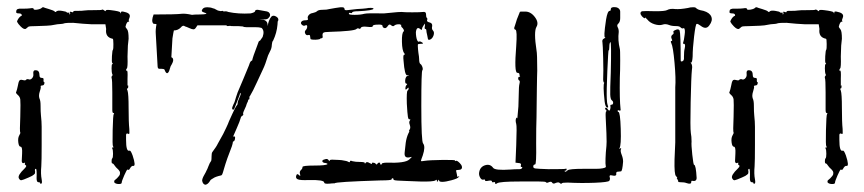

<svg xmlns="http://www.w3.org/2000/svg" viewBox="-20 -752 2385 530"><path d="M99 -732H100Q101 -731 115 -727Q128 -723 130 -721Q134 -717 135 -720Q139 -724 151 -722Q164 -720 164 -718L166 -717Q167 -717 168 -717Q174 -718 171 -714Q172 -712 172 -712Q175 -714 173 -718Q172 -719 173.5 -719.5Q175 -720 177 -719Q182 -717 182 -719Q182 -722 188 -722H187H194Q208 -722 213 -723Q218 -724 241 -724Q260 -724 261 -725Q263 -727 268 -723Q271 -720 272 -722Q271 -724 275 -724.5Q279 -725 286 -724Q310 -721 312 -718Q314 -712 314 -718Q314 -722 324 -719Q343 -715 337 -702Q336 -700 335.5 -697.5Q335 -695 336 -694Q338 -692 334 -692Q331 -692 328 -684Q327 -679 326.5 -678.5Q326 -678 328 -675Q330 -672 331 -671Q335 -666 335 -645L333 -626L332 -596Q333 -565 330 -563Q328 -561 328 -558Q328 -556 330 -557Q333 -559 332 -535V-515Q333 -517 333.5 -516.5Q334 -516 334 -513Q334 -508 332 -508Q329 -508 332 -502Q335 -493 335 -454Q335 -414 337 -396Q338 -382 336 -382Q336 -382 333 -383Q329 -385 328 -380Q328 -377 328 -366Q328 -333 337 -336Q339 -337 341 -334Q343 -331 346 -323Q356 -293 348 -294Q344 -295 340 -289Q337 -283 335 -283Q334 -283 332 -284Q330 -284 323 -268Q316 -252 316 -248Q316 -244 308.5 -244Q301 -244 297 -247Q294 -249 296 -254L303 -260Q310 -267 311 -271Q312 -276 310 -279.5Q308 -283 304 -286.5Q300 -290 298 -293Q293 -301 290 -301Q288 -301 288 -307Q288 -313 290 -315Q292 -317 292 -327.5Q292 -338 290 -342Q288 -345 292 -345Q295 -345 292 -348Q290 -350 291 -392.5Q292 -435 294 -437Q295 -438 295 -439Q295 -440 293 -440Q290 -440 290 -449V-459V-497Q290 -533 288 -537Q287 -540 289 -542Q292 -545 290 -547Q288 -552 288 -563.5Q288 -575 290 -575Q293 -575 290 -578Q288 -580 289 -597Q290 -614 292 -615Q293 -616 293 -630.5Q293 -645 291 -645Q270 -649 273 -672L271 -685H252H233Q210 -686 182 -689Q162 -689 159 -688Q153 -686 150 -686Q141 -686 121 -682Q116 -681 82 -680Q60 -680 58 -678Q55 -675 52 -673Q47 -669 37 -679Q30 -686 27 -692Q27 -694 29.5 -698.5Q32 -703 35.5 -706Q39 -709 40 -708V-711Q39 -715 32 -715Q27 -715 25.5 -716.5Q24 -718 25 -722Q26 -729 39 -728Q57 -728 63 -729Q73 -731 73 -727Q73 -725 77.5 -725Q82 -725 87.5 -726.5Q93 -728 95 -730Q96 -732 99 -732ZM206 -720H217L216 -719Q216 -716 214 -718ZM232 -718 236 -717Q238 -715 236 -715Q234 -715 232 -718ZM79 -558Q89 -558 89 -544Q89 -537 95 -537Q102 -537 100 -531Q100 -525 102 -525Q104 -525 102 -520Q101 -516 95 -516Q92 -515 92 -514Q94 -512 90 -500Q86 -488 89 -480Q92 -474 92 -461Q92 -443 93 -434Q95 -416 95 -402V-352Q95 -307 94 -293Q92 -272 95 -257Q97 -246 94 -245Q91 -244 91 -246Q91 -249 86 -249Q81 -249 81 -260Q82 -286 79 -286Q75 -286 77 -278Q77 -275 76.5 -273.5Q76 -272 73.5 -270Q71 -268 68.5 -266.5Q66 -265 59 -262Q43 -255 39 -254.5Q35 -254 32 -260Q28 -268 48 -287Q55 -294 51 -296Q47 -298 49 -301Q50 -303 48 -303Q48 -303 46 -302Q41 -300 40 -307Q40 -313 41 -328Q42 -347 37 -347Q32 -347 30.5 -359Q29 -371 33 -378Q37 -385 36 -386Q34 -388 36 -430Q37 -470 36 -477.5Q35 -485 29 -490Q22 -496 25 -499Q27 -504 29 -514Q31 -526 33.5 -529.5Q36 -533 43 -531Q51 -529 52 -532Q53 -533 55.5 -533.5Q58 -534 59 -533Q64 -531 68.5 -536Q73 -541 72 -548Q71 -557 76 -558Z M552 -732Q561 -732 568 -729Q571 -729 576.5 -725.5Q582 -722 586 -722Q588 -721 590.5 -721.5Q593 -722 595 -722Q597 -722 597 -720Q604 -722 610 -719Q638 -713 672 -715Q684 -718 684 -721Q685 -727 697 -724L708 -722Q718 -721 722 -718Q730 -710 720 -701Q716 -698 708 -698.5Q700 -699 695 -698Q696 -698 702 -698Q708 -698 711 -696Q719 -693 719 -680Q721 -696 729 -706Q734 -711 742 -706.5Q750 -702 748 -695Q746 -694 746 -684Q744 -661 734 -640Q731 -637 730.5 -629.5Q730 -622 729 -619Q728 -615 724.5 -608.5Q721 -602 720 -599Q712 -573 706 -561Q701 -551 689.5 -525.5Q678 -500 670 -487Q668 -486 668.5 -483Q669 -480 668 -478Q668 -477 666 -477Q664 -477 665 -475Q665 -473 663 -469.5Q661 -466 661 -465Q660 -460 655.5 -451Q651 -442 651 -438Q653 -435 649 -432.5Q645 -430 645 -428Q642 -417 633.5 -398Q625 -379 623 -374Q624 -376 626.5 -375.5Q629 -375 629 -373Q629 -362 623 -361Q623 -360 622 -355Q621 -350 620 -348Q606 -313 598 -285Q597 -283 595.5 -276.5Q594 -270 591 -268Q590 -268 583 -266Q576 -264 572 -262Q571 -261 567 -259Q561 -256 560 -253Q554 -243 547 -242Q540 -243 538 -253Q538 -259 543.5 -268.5Q549 -278 550 -281Q552 -284 555.5 -293.5Q559 -303 563 -308Q564 -311 564 -320Q564 -329 566 -332Q578 -348 581 -355L596 -382Q599 -388 604.5 -399.5Q610 -411 612 -417Q614 -421 621.5 -438Q629 -455 635 -463Q636 -463 636 -467Q636 -472 640.5 -481.5Q645 -491 645 -496Q645 -495 643 -494Q641 -492 642 -491Q640 -485 628 -455Q625 -446 621 -451Q620 -455 624 -463Q628 -471 628 -472Q631 -483 636 -497Q641 -509 651.5 -533.5Q662 -558 667 -571Q667 -572 669.5 -578Q672 -584 676 -585Q678 -595 690 -626Q691 -628 692 -631.5Q693 -635 694 -637Q695 -639 698 -640L705 -650Q711 -667 702 -675Q696 -677 683.5 -677Q671 -677 668 -677Q666 -677 659.5 -677Q653 -677 650 -679Q645 -680 618 -680Q616 -681 613.5 -680.5Q611 -680 608.5 -680Q606 -680 605 -682H592Q582 -682 571 -682Q560 -682 546 -682Q532 -682 525 -682Q524 -681 521 -676Q518 -671 514 -671Q510 -671 502.5 -674.5Q495 -678 491 -679Q485 -684 479 -676Q471 -668 460 -668Q459 -665 456 -646L453 -594Q458 -592 458 -587Q459 -582 451 -569Q450 -567 448 -559.5Q446 -552 442 -550Q438 -549 434 -560Q432 -562 426.5 -562Q421 -562 420 -562Q415 -562 415 -570Q414 -585 412.5 -614.5Q411 -644 410 -658Q409 -670 412 -685Q411 -686 407.5 -686Q404 -686 403 -687Q397 -694 404 -712Q465 -712 482 -714Q492 -715 510 -711Q516 -712 530 -712Q544 -712 550 -714Q549 -716 543.5 -717.5Q538 -719 537 -722Q539 -732 552 -732Z M924 -732Q931 -732 931 -727Q931 -723 939 -724Q940 -724 965 -727Q969 -727 981 -728Q993 -729 997 -730Q1011 -731 1011 -728Q1010 -723 969 -721Q952 -721 952 -717Q952 -715 948 -716Q943 -718 943 -714Q943 -711 959 -711Q975 -711 986 -714Q994 -716 1040 -715Q1043 -715 1061 -717Q1079 -719 1088 -719Q1096 -718 1118 -718Q1140 -718 1148 -719Q1156 -720 1156 -713Q1156 -705 1158 -703Q1161 -700 1159 -697Q1157 -692 1166 -690Q1174 -688 1173 -680Q1171 -672 1175 -668Q1180 -663 1176.5 -653.5Q1173 -644 1165 -642Q1161 -642 1161 -646Q1161 -648 1159 -656Q1157 -664 1157 -667Q1157 -672 1154 -672Q1151 -672 1153 -681V-687Q1152 -686 1150 -683Q1145 -676 1145 -672Q1145 -668 1141 -671Q1130 -681 1128 -663Q1128 -657 1129 -650.5Q1130 -644 1132 -640Q1134 -636 1136 -637Q1139 -639 1145 -635Q1152 -631 1141 -631Q1134 -631 1133.5 -629Q1133 -627 1134 -615Q1134 -612 1135 -606Q1136 -600 1136.5 -596Q1137 -592 1137 -589Q1137 -577 1141 -575Q1143 -574 1145 -569.5Q1147 -565 1147 -562Q1147 -559 1146 -558Q1143 -558 1143 -459Q1143 -361 1148 -356Q1155 -347 1147 -323Q1142 -310 1142 -308Q1142 -306 1152 -308Q1165 -310 1200.5 -310.5Q1236 -311 1236 -309Q1236 -306 1238 -308Q1241 -310 1249 -302Q1254 -297 1255 -292.5Q1256 -288 1253.5 -285.5Q1251 -283 1246 -283Q1242 -283 1240.5 -282.5Q1239 -282 1239 -280.5Q1239 -279 1240 -276Q1242 -268 1242 -265Q1242 -263 1246 -265Q1248 -266 1248 -265.5Q1248 -265 1246 -263Q1243 -259 1226.5 -254.5Q1210 -250 1201 -250Q1192 -250 1192 -254Q1192 -258 1189 -253Q1186 -247 1186 -253Q1186 -258 1182 -254Q1175 -250 1139 -251Q1114 -252 1100 -252.5Q1086 -253 1078 -253.5Q1070 -254 1068 -255Q1066 -256 1066 -257Q1066 -259 1065 -260Q1061 -260 1061 -257Q1061 -254 1031 -254Q904 -250 904 -246Q897 -246 889 -245Q875 -244 875 -248Q875 -256 832 -255Q809 -254 802 -257Q795 -260 798 -268Q800 -274 805 -269Q811 -263 808 -272Q806 -278 811 -283Q815 -286 815 -291Q815 -295 848 -295Q880 -295 884 -299Q884 -301 879 -302Q874 -302 871.5 -304Q869 -306 870 -308.5Q871 -311 876 -312Q884 -315 887 -310Q890 -305 890 -309Q890 -312 903 -311Q906 -311 915.5 -310.5Q925 -310 928 -309Q937 -308 942 -305Q946 -303 946 -306Q946 -310 953 -307Q961 -305 973 -305Q987 -305 987 -302Q987 -298 989 -302Q992 -307 1000 -302Q1007 -298 1007 -300Q1005 -303 1009.5 -303Q1014 -303 1017 -300Q1019 -296 1022 -300Q1023 -303 1027 -303Q1031 -303 1029 -300Q1028 -298 1032 -298Q1035 -298 1034 -301Q1040 -303 1046 -303Q1099 -301 1110 -312Q1118 -319 1116 -319Q1115 -319 1112 -318Q1104 -316 1100 -319Q1096 -322 1097 -331L1100 -358Q1102 -372 1107 -383Q1111 -390 1109.5 -390Q1108 -390 1111 -395Q1114 -399 1111 -408Q1108 -416 1112 -420Q1113 -423 1112 -423Q1110 -422 1108.5 -423Q1107 -424 1106 -429.5Q1105 -435 1104.5 -443Q1104 -451 1103 -466Q1102 -499 1105 -502Q1108 -504 1108 -508Q1108 -513 1103 -506Q1099 -504 1099 -506Q1099 -514 1102 -517Q1106 -521 1102 -521Q1099 -521 1098.5 -526Q1098 -531 1099.5 -536Q1101 -541 1104 -542Q1114 -544 1104 -544Q1097 -544 1094 -584Q1092 -601 1096 -601Q1099 -601 1096 -605Q1090 -612 1089.5 -636.5Q1089 -661 1094 -665Q1097 -667 1092 -674Q1085 -680 1088 -683L1083 -685H1081Q1072 -685 1068 -681Q1065 -678 1060 -682Q1055 -687 1051 -681Q1045 -671 1038 -676Q1036 -677 1036 -680Q1036 -685 1023 -684Q1009 -684 1009 -680Q1009 -676 994 -678Q978 -680 976 -675Q974 -671 971 -673Q967 -675 964 -672Q958 -666 889 -664Q876 -664 872.5 -661.5Q869 -659 871 -649Q869 -647 868 -646Q865 -648 865 -646Q865 -644 858 -643Q851 -642 844 -642.5Q837 -643 837 -645Q837 -646 836.5 -648.5Q836 -651 836 -652Q836 -657 830 -655Q825 -654 822.5 -659.5Q820 -665 824 -669Q828 -673 828 -679Q828 -684 823 -682Q818 -679 813 -684Q809 -688 812 -692Q815 -696 823 -696Q827 -696 829 -697Q831 -698 830 -700Q828 -705 832 -710Q836 -715 843 -716Q852 -718 855 -721Q859 -725 871 -725Q883 -725 889 -727Q890 -727 906 -730Q918 -732 920 -732Z M1680 -732Q1682 -732 1686 -730Q1692 -726 1692 -720V-702Q1692 -692 1687 -687Q1682 -683 1685 -677Q1688 -672 1688 -664Q1685 -641 1691 -617Q1692 -615 1692 -585.5Q1692 -556 1691 -537Q1690 -477 1693 -451Q1694 -448 1692.5 -447Q1691 -446 1689 -447Q1685 -449 1685 -446Q1685 -443 1687 -443Q1692 -443 1693.5 -396.5Q1695 -350 1690 -343Q1689 -342 1689.5 -341.5Q1690 -341 1692 -342Q1694 -344 1694.5 -343Q1695 -342 1694 -340Q1692 -335 1696 -325Q1700 -315 1700 -306Q1698 -279 1694 -279Q1693 -279 1690 -278.5Q1687 -278 1685 -278Q1681 -278 1681 -273Q1682 -269 1679 -267.5Q1676 -266 1668 -268Q1665 -269 1663.5 -267.5Q1662 -266 1663 -263Q1665 -258 1662 -253Q1659 -249 1621.5 -247.5Q1584 -246 1547 -248Q1532 -248 1531 -246Q1529 -243 1525 -247Q1522 -250 1514 -247Q1507 -243 1504 -248Q1502 -252 1495 -249Q1489 -246 1487 -249Q1486 -251 1468 -251H1415Q1359 -251 1352 -246Q1347 -242 1347 -246Q1347 -251 1342 -249Q1338 -248 1338 -251Q1338 -255 1328 -253Q1319 -251 1319 -254Q1319 -258 1314 -256Q1309 -255 1305 -262.5Q1301 -270 1303 -278Q1306 -292 1319.5 -296Q1333 -300 1341 -289Q1346 -281 1389 -284Q1400 -285 1414 -285Q1419 -285 1421 -288Q1423 -291 1420 -291Q1416 -291 1418 -296Q1419 -299 1417 -300.5Q1415 -302 1411 -302L1403 -303L1405 -351Q1407 -404 1405 -410Q1402 -420 1405 -426Q1407 -429 1408 -425V-424L1411 -458Q1411 -472 1412 -493Q1412 -513 1414 -521Q1416 -529 1413 -530Q1410 -532 1410.5 -536.5Q1411 -541 1415 -540H1416Q1414 -542 1414 -546Q1414 -551 1408 -551Q1399 -551 1405 -625Q1408 -668 1403 -670Q1397 -671 1401 -680Q1402 -682 1404.5 -691Q1407 -700 1409 -704L1415 -719L1417 -720Q1419 -720 1422 -720Q1425 -720 1428 -720Q1444 -721 1456 -705.5Q1468 -690 1461 -678Q1453 -665 1461 -613Q1463 -604 1463 -557Q1463 -556 1462.5 -539Q1462 -522 1462 -510Q1462 -501 1461.5 -471Q1461 -441 1461 -428Q1460 -403 1460 -356Q1461 -298 1457 -298Q1452 -298 1452 -292Q1452 -288 1457.5 -287Q1463 -286 1494 -285Q1539 -285 1541 -286Q1544 -288 1544 -284Q1544 -281 1541 -281Q1537 -281 1539 -279Q1541 -276 1547 -282Q1552 -286 1591 -286Q1614 -286 1625.5 -286Q1637 -286 1644 -287.5Q1651 -289 1652 -290.5Q1653 -292 1652 -295Q1651 -298 1651.5 -314.5Q1652 -331 1654 -349Q1655 -355 1654 -384Q1653 -413 1652 -427Q1651 -445 1654 -445Q1656 -445 1653 -448Q1649 -452 1651 -454Q1654 -457 1658 -450Q1662 -444 1664 -449Q1666 -455 1665 -459Q1664 -463 1668 -463Q1672 -463 1672.5 -467.5Q1673 -472 1669 -475Q1665 -478 1664.5 -491Q1664 -504 1666 -552Q1668 -636 1665 -636Q1662 -633 1662 -623Q1662 -613 1660 -613Q1659 -613 1656.5 -556Q1654 -499 1655 -480Q1655 -469 1658 -460Q1660 -455 1657 -455Q1656 -455 1655 -456Q1651 -457 1649 -472Q1644 -519 1648 -523V-524Q1647 -523 1646 -526Q1645 -529 1645 -533Q1646 -553 1645 -591.5Q1644 -630 1643 -635Q1641 -643 1648 -646Q1653 -649 1650 -649Q1648 -649 1648.5 -660Q1649 -671 1653 -698Q1657 -722 1663 -722Q1666 -722 1666 -726Q1666 -734 1680 -732Z M1893 -732Q1899 -732 1900 -731Q1903 -728 1907 -726Q1911 -724 1922 -722Q1939 -717 1943.5 -706Q1948 -695 1938 -682Q1929 -669 1914 -681Q1906 -687 1903 -686Q1900 -685 1896 -651.5Q1892 -618 1892 -596Q1891 -580 1888 -579Q1886 -580 1886 -580Q1886 -580 1888 -577Q1892 -571 1890 -560Q1888 -541 1886.5 -470Q1885 -399 1887 -385Q1889 -375 1889 -361Q1888 -353 1891 -325Q1894 -297 1896 -297Q1901 -297 1903 -261Q1903 -250 1890 -253Q1888 -253 1888 -249Q1888 -242 1874 -247Q1869 -249 1858 -249Q1852 -249 1852 -251Q1853 -252 1850 -257Q1847 -261 1849 -261Q1851 -261 1846 -266Q1841 -270 1842 -312Q1844 -358 1844 -359V-435V-511Q1846 -534 1842 -578.5Q1838 -623 1833 -633Q1830 -639 1834 -639Q1837 -639 1834 -645Q1831 -652 1836 -656Q1841 -659 1839 -663Q1837 -666 1844 -669Q1848 -671 1851 -671Q1854 -671 1856 -668Q1859 -659 1859 -585Q1859 -581 1864 -583Q1869 -585 1868 -595Q1868 -611 1870 -618Q1873 -631 1868 -631Q1864 -631 1866 -635Q1868 -640 1870 -657Q1871 -664 1870.5 -668Q1870 -672 1869 -673.5Q1868 -675 1866 -674Q1863 -672 1858 -677Q1855 -680 1846 -680Q1834 -680 1827 -683Q1817 -687 1809 -684Q1800 -681 1787 -685Q1774 -689 1767 -698L1761 -704Q1761 -698 1752 -707Q1748 -712 1748 -715Q1748 -720 1753 -721Q1758 -722 1790 -721Q1815 -721 1821 -724Q1830 -729 1844 -727Q1857 -726 1879 -730Q1885 -732 1893 -732Z M2068 -732H2069Q2070 -731 2084 -727Q2097 -723 2099 -721Q2103 -717 2104 -720Q2108 -724 2120 -722Q2133 -720 2133 -718L2135 -717Q2136 -717 2137 -717Q2143 -718 2140 -714Q2141 -712 2141 -712Q2144 -714 2142 -718Q2141 -719 2142.5 -719.5Q2144 -720 2146 -719Q2151 -717 2151 -719Q2151 -722 2157 -722H2156H2163Q2177 -722 2182 -723Q2187 -724 2210 -724Q2229 -724 2230 -725Q2232 -727 2237 -723Q2240 -720 2241 -722Q2240 -724 2244 -724.5Q2248 -725 2255 -724Q2279 -721 2281 -718Q2283 -712 2283 -718Q2283 -722 2293 -719Q2312 -715 2306 -702Q2305 -700 2304.5 -697.5Q2304 -695 2305 -694Q2307 -692 2303 -692Q2300 -692 2297 -684Q2296 -679 2295.5 -678.5Q2295 -678 2297 -675Q2299 -672 2300 -671Q2304 -666 2304 -645L2302 -626L2301 -596Q2302 -565 2299 -563Q2297 -561 2297 -558Q2297 -556 2299 -557Q2302 -559 2301 -535V-515Q2302 -517 2302.5 -516.5Q2303 -516 2303 -513Q2303 -508 2301 -508Q2298 -508 2301 -502Q2304 -493 2304 -454Q2304 -414 2306 -396Q2307 -382 2305 -382Q2305 -382 2302 -383Q2298 -385 2297 -380Q2297 -377 2297 -366Q2297 -333 2306 -336Q2308 -337 2310 -334Q2312 -331 2315 -323Q2325 -293 2317 -294Q2313 -295 2309 -289Q2306 -283 2304 -283Q2303 -283 2301 -284Q2299 -284 2292 -268Q2285 -252 2285 -248Q2285 -244 2277.5 -244Q2270 -244 2266 -247Q2263 -249 2265 -254L2272 -260Q2279 -267 2280 -271Q2281 -276 2279 -279.5Q2277 -283 2273 -286.5Q2269 -290 2267 -293Q2262 -301 2259 -301Q2257 -301 2257 -307Q2257 -313 2259 -315Q2261 -317 2261 -327.5Q2261 -338 2259 -342Q2257 -345 2261 -345Q2264 -345 2261 -348Q2259 -350 2260 -392.5Q2261 -435 2263 -437Q2264 -438 2264 -439Q2264 -440 2262 -440Q2259 -440 2259 -449V-459V-497Q2259 -533 2257 -537Q2256 -540 2258 -542Q2261 -545 2259 -547Q2257 -552 2257 -563.5Q2257 -575 2259 -575Q2262 -575 2259 -578Q2257 -580 2258 -597Q2259 -614 2261 -615Q2262 -616 2262 -630.5Q2262 -645 2260 -645Q2239 -649 2242 -672L2240 -685H2221H2202Q2179 -686 2151 -689Q2131 -689 2128 -688Q2122 -686 2119 -686Q2110 -686 2090 -682Q2085 -681 2051 -680Q2029 -680 2027 -678Q2024 -675 2021 -673Q2016 -669 2006 -679Q1999 -686 1996 -692Q1996 -694 1998.5 -698.5Q2001 -703 2004.5 -706Q2008 -709 2009 -708V-711Q2008 -715 2001 -715Q1996 -715 1994.5 -716.5Q1993 -718 1994 -722Q1995 -729 2008 -728Q2026 -728 2032 -729Q2042 -731 2042 -727Q2042 -725 2046.5 -725Q2051 -725 2056.5 -726.5Q2062 -728 2064 -730Q2065 -732 2068 -732ZM2175 -720H2186L2185 -719Q2185 -716 2183 -718ZM2201 -718 2205 -717Q2207 -715 2205 -715Q2203 -715 2201 -718ZM2048 -558Q2058 -558 2058 -544Q2058 -537 2064 -537Q2071 -537 2069 -531Q2069 -525 2071 -525Q2073 -525 2071 -520Q2070 -516 2064 -516Q2061 -515 2061 -514Q2063 -512 2059 -500Q2055 -488 2058 -480Q2061 -474 2061 -461Q2061 -443 2062 -434Q2064 -416 2064 -402V-352Q2064 -307 2063 -293Q2061 -272 2064 -257Q2066 -246 2063 -245Q2060 -244 2060 -246Q2060 -249 2055 -249Q2050 -249 2050 -260Q2051 -286 2048 -286Q2044 -286 2046 -278Q2046 -275 2045.5 -273.5Q2045 -272 2042.5 -270Q2040 -268 2037.5 -266.5Q2035 -265 2028 -262Q2012 -255 2008 -254.5Q2004 -254 2001 -260Q1997 -268 2017 -287Q2024 -294 2020 -296Q2016 -298 2018 -301Q2019 -303 2017 -303Q2017 -303 2015 -302Q2010 -300 2009 -307Q2009 -313 2010 -328Q2011 -347 2006 -347Q2001 -347 1999.5 -359Q1998 -371 2002 -378Q2006 -385 2005 -386Q2003 -388 2005 -430Q2006 -470 2005 -477.5Q2004 -485 1998 -490Q1991 -496 1994 -499Q1996 -504 1998 -514Q2000 -526 2002.5 -529.5Q2005 -533 2012 -531Q2020 -529 2021 -532Q2022 -533 2024.5 -533.5Q2027 -534 2028 -533Q2033 -531 2037.5 -536Q2042 -541 2041 -548Q2040 -557 2045 -558Z"/></svg>

Font: Strokes
Style: Regular
Weight: 400
Version: Version 1.0